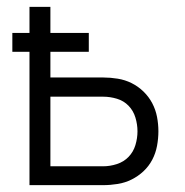

<svg xmlns="http://www.w3.org/2000/svg" viewBox="-20 -540 540 560"><path d="M66 0V-389H16V-444H66V-520H127V-444H239V-389H127V-314H281Q302 -314 323.5 -310.5Q345 -307 364 -297.5Q383 -288 398.5 -273Q414 -258 424 -239Q434 -220 438 -199Q442 -178 442 -157Q442 -136 438 -114.5Q434 -93 424 -74Q414 -55 398.5 -40.5Q383 -26 364 -16.5Q345 -7 323.5 -3.5Q302 0 281 0ZM127 -55H281Q301 -55 321 -61.5Q341 -68 355 -82.5Q369 -97 375 -117Q381 -137 381 -157Q381 -177 375 -197Q369 -217 355 -231.5Q341 -246 321 -252Q301 -258 281 -258H127Z"/></svg>

Font: Iosevka Custom Light
Style: Regular
Weight: 300
Monospace: yes
Designer: Belleve Invis
Foundry: Belleve Invis
Version: Version 27.3.5